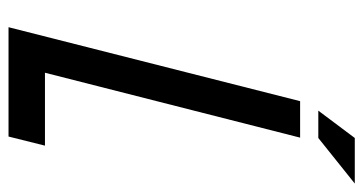

<svg xmlns="http://www.w3.org/2000/svg" viewBox="-216 -616 832 439"><g transform="rotate(90 199.5 -396.0)"><path d="M312.5 -83.3 291.7 0H41.7L210.8 -666.7H294.2L145.8 -83.3ZM232.5 -708.3 295 -791.7H399.2L295 -708.3Z"/></g></svg>

Font: Yulong
Style: Italic
Weight: 400
Italic angle: -14.25°
Designer: GGBotNet
Foundry: f0n7.com
Version: 1.00